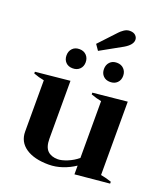

<svg xmlns="http://www.w3.org/2000/svg" viewBox="-163 -1029 1013 1156"><g transform="rotate(20 343.0 -451.0)"><path d="M329 -735 304 -771 406 -880Q415 -890 432 -902Q449 -914 469 -914Q493 -914 505.5 -902Q518 -890 518 -874Q518 -842 469 -813ZM160 -645Q160 -672 176.5 -689.5Q193 -707 221 -707Q249 -707 266 -689.5Q283 -672 283 -645Q283 -618 266 -601Q249 -584 221 -584Q193 -584 176.5 -601Q160 -618 160 -645ZM523 -645Q523 -618 506 -601Q489 -584 461 -584Q433 -584 416.5 -601Q400 -618 400 -645Q400 -672 416.5 -689.5Q433 -707 461 -707Q489 -707 506 -689.5Q523 -672 523 -645ZM671 -21V-9L450 12V-44Q415 -20 371.5 -5Q328 10 283 10Q190 10 136.5 -26.5Q83 -63 83 -129V-457Q49 -463 15 -476V-487L235 -509V-139Q235 -85 258.5 -62Q282 -39 324 -39Q348 -39 384 -53.5Q420 -68 450 -93V-457Q418 -463 383 -476V-487L602 -509V-39Q632 -34 671 -21Z"/></g></svg>

Font: Trirong
Style: Bold
Weight: 700
Designer: Katatrad Team
Foundry: CadsonDemak
Version: Version 1.001